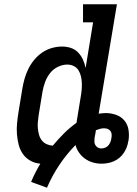

<svg xmlns="http://www.w3.org/2000/svg" viewBox="-20 -755 640 895"><path d="M199 120 125 93Q134 71 145 49.5Q156 28 168 8Q143 6 121.5 -6Q100 -18 86.5 -37.5Q73 -57 67 -80.5Q61 -104 59 -129.5Q57 -155 59.5 -180.5Q62 -206 66 -231L84 -341Q88 -365 94.5 -388Q101 -411 112 -433.5Q123 -456 139.5 -476Q156 -496 176.5 -510Q197 -524 221 -531Q245 -538 269 -538Q291 -538 310.5 -531.5Q330 -525 344 -510.5Q358 -496 366.5 -477.5Q375 -459 379 -438L414 -651H367V-735H525L440 -225Q448 -226 456 -227Q464 -228 472 -228Q498 -228 521.5 -219.5Q545 -211 560 -193Q575 -175 579 -150Q583 -125 579 -100Q579 -99 579 -98.5Q579 -98 578 -97Q576 -82 570.5 -68Q565 -54 556.5 -41.5Q548 -29 536 -19Q524 -9 510 -3Q496 3 481.5 5.5Q467 8 452 8Q432 8 412 2Q392 -4 376 -15.5Q360 -27 348.5 -43.5Q337 -60 332 -79Q290 -36 256.5 14Q223 64 199 120ZM226 -76Q251 -106 278 -133Q305 -160 336 -182Q337 -184 337.5 -186.5Q338 -189 338 -192L356 -302Q359 -318 360.5 -334.5Q362 -351 361.5 -367Q361 -383 357.5 -398.5Q354 -414 346 -427Q338 -440 324 -447Q310 -454 294 -454Q271 -454 249 -443Q227 -432 212.5 -413Q198 -394 190 -372Q182 -350 178 -327L160 -217Q158 -202 156.5 -186.5Q155 -171 156.5 -156Q158 -141 162 -126.5Q166 -112 175 -100.5Q184 -89 197.5 -83Q211 -77 226 -76ZM452 -63Q461 -63 470 -66.5Q479 -70 485 -77Q491 -84 494.5 -92.5Q498 -101 499 -110Q501 -119 500.5 -128Q500 -137 495 -144Q490 -151 482 -154Q474 -157 465 -157Q456 -157 446.5 -154.5Q437 -152 427 -148Q426 -140 424.5 -131.5Q423 -123 421 -114Q420 -105 420 -96Q420 -87 424 -79.5Q428 -72 435.5 -67.5Q443 -63 452 -63Z"/></svg>

Font: Iosevka Curly Slab MdExObl
Style: Regular
Weight: 500
Width: 7
Italic angle: -9°
Monospace: yes
Designer: Belleve Invis
Foundry: Belleve Invis
Version: Version 11.1.0; ttfautohint (v1.8.3)